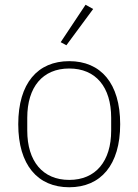

<svg xmlns="http://www.w3.org/2000/svg" viewBox="-20 -778 584 810"><path d="M373 -740 341 -758 236 -600 260 -587ZM272 12C405 12 487 -82 487 -254C487 -427 405 -520 272 -520C139 -520 57 -427 57 -254C57 -82 139 12 272 12ZM272 -19C160 -19 95 -98 95 -227V-281C95 -411 160 -489 272 -489C384 -489 449 -411 449 -281V-227C449 -98 384 -19 272 -19Z"/></svg>

Font: IBM Plex Devanagari ExtraLight
Style: Regular
Weight: 200
Designer: Mike Abbink, Paul van der Laan, Pieter van Rosmalen, Erin McLaughlin
Foundry: Bold Monday
Version: Version 1.0